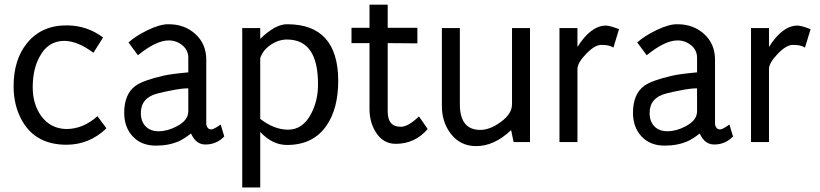

<svg xmlns="http://www.w3.org/2000/svg" viewBox="-20 -617 3561 834"><path d="M268.6 11.7Q137.7 11.7 78.1 -88.9Q39.1 -155.3 39.1 -242.2Q39.1 -357.4 96.7 -428.7Q160.2 -507.8 271.5 -506.8Q359.4 -505.9 427.7 -454.1L385.7 -387.7Q318.4 -438.5 259.8 -439.5Q188.5 -439.5 152.3 -371.1Q122.1 -316.4 122.1 -238.3Q122.1 -165 158.2 -114.3Q199.2 -57.6 268.6 -56.6Q340.8 -56.6 403.3 -112.3L442.4 -59.6Q368.2 11.7 268.6 11.7Z M872.1 10.7Q831.1 10.7 809.6 -37.1Q779.3 -13.7 757.8 -3.9Q713.9 15.6 657.2 15.6Q593.8 15.6 556.6 -24.4Q519.5 -64.5 519.5 -127Q519.5 -208 568.4 -244.1Q600.6 -267.6 689.5 -288.1Q723.6 -295.9 797.9 -302.7V-366.2Q797.9 -399.4 772 -420.4Q746.1 -441.4 712.9 -441.4Q658.2 -441.4 579.1 -377L538.1 -432.6Q569.3 -460.9 620.1 -485.4Q675.8 -512.7 712.9 -511.7Q782.2 -511.7 829.1 -468.8Q876 -425.8 876 -357.4V-75.2Q880.9 -55.7 896.5 -54.7Q907.2 -53.7 938.5 -76.2L954.1 -24.4Q920.9 10.7 872.1 10.7ZM797.9 -233.4Q768.6 -233.4 721.7 -223.6Q694.3 -218.8 664.1 -210.9Q591.8 -192.4 591.8 -126Q591.8 -89.8 612.3 -68.4Q632.8 -46.9 668.9 -46.9Q708 -46.9 748 -68.4Q796.9 -93.8 797.9 -131.8Z M1226.6 12.7Q1163.1 12.7 1110.4 -43.9V197.3H1032.2V-495.1H1110.4V-448.2Q1176.8 -512.7 1227.5 -511.7Q1448.2 -511.7 1449.2 -266.6Q1449.2 -146.5 1399.4 -73.2Q1341.8 12.7 1226.6 12.7ZM1226.6 -445.3Q1189.5 -445.3 1155.3 -421.9Q1121.1 -398.4 1110.4 -364.3V-100.6Q1170.9 -53.7 1231.4 -53.7Q1295.9 -53.7 1332 -124Q1362.3 -182.6 1361.3 -252.9Q1361.3 -445.3 1226.6 -445.3Z M1699.2 7.8Q1643.6 7.8 1612.3 -43Q1585 -85.9 1585 -144.5V-429.7H1506.8V-496.1H1585V-596.7H1664.1V-496.1H1793V-428.7L1664.1 -429.7V-132.8Q1664.1 -65.4 1721.7 -66.4Q1752.9 -66.4 1799.8 -111.3L1837.9 -56.6Q1782.2 7.8 1699.2 7.8Z M2282.2 0H2210.9L2200.2 -51.8Q2126 18.6 2046.9 17.6Q1978.5 17.6 1936.5 -38.1Q1898.4 -89.8 1899.4 -160.2V-495.1H1977.5V-164.1Q1977.5 -52.7 2066.4 -52.7Q2108.4 -52.7 2156.2 -87.9Q2204.1 -123 2204.1 -164.1V-495.1H2282.2Z M2644.5 -410.2Q2626 -422.9 2590.8 -421.9Q2563.5 -421.9 2525.9 -382.8Q2488.3 -343.8 2488.3 -317.4V0H2410.2V-495.1H2488.3V-413.1Q2546.9 -505.9 2612.3 -505.9Q2628.9 -505.9 2668.9 -490.2Z M3082 10.7Q3041 10.7 3019.5 -37.1Q2989.3 -13.7 2967.8 -3.9Q2923.8 15.6 2867.2 15.6Q2803.7 15.6 2766.6 -24.4Q2729.5 -64.5 2729.5 -127Q2729.5 -208 2778.3 -244.1Q2810.5 -267.6 2899.4 -288.1Q2933.6 -295.9 3007.8 -302.7V-366.2Q3007.8 -399.4 2981.9 -420.4Q2956.1 -441.4 2922.9 -441.4Q2868.2 -441.4 2789.1 -377L2748 -432.6Q2779.3 -460.9 2830.1 -485.4Q2885.7 -512.7 2922.9 -511.7Q2992.2 -511.7 3039.1 -468.8Q3085.9 -425.8 3085.9 -357.4V-75.2Q3090.8 -55.7 3106.4 -54.7Q3117.2 -53.7 3148.4 -76.2L3164.1 -24.4Q3130.9 10.7 3082 10.7ZM3007.8 -233.4Q2978.5 -233.4 2931.6 -223.6Q2904.3 -218.8 2874 -210.9Q2801.8 -192.4 2801.8 -126Q2801.8 -89.8 2822.3 -68.4Q2842.8 -46.9 2878.9 -46.9Q2918 -46.9 2958 -68.4Q3006.8 -93.8 3007.8 -131.8Z M3476.6 -410.2Q3458 -422.9 3422.9 -421.9Q3395.5 -421.9 3357.9 -382.8Q3320.3 -343.8 3320.3 -317.4V0H3242.2V-495.1H3320.3V-413.1Q3378.9 -505.9 3444.3 -505.9Q3460.9 -505.9 3501 -490.2Z"/></svg>

Font: Puritan
Style: Regular
Weight: 400
Version: 2.0a